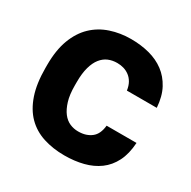

<svg xmlns="http://www.w3.org/2000/svg" viewBox="-161 -869 1033 1039"><g transform="rotate(30 355.5 -350.0)"><path d="M369.5 13.2Q433.2 13.2 487 -0.6Q540.8 -14.3 581.3 -44.1Q621.8 -73.8 646.3 -122.1Q670.8 -170.3 675.2 -240.7H488.5Q485.5 -212.8 476.4 -193.3Q467.3 -173.8 451.9 -161.8Q436.5 -149.7 416.4 -143.1Q396.3 -136.5 369.5 -136.5Q342.5 -136.5 317.4 -147.3Q292.3 -158.2 273.5 -182.7Q254.7 -207.2 242.6 -246.4Q230.5 -285.7 230.5 -344V-365Q230.5 -419 241.2 -457.2Q251.8 -495.3 270.7 -518.9Q289.5 -542.5 314.5 -553Q339.5 -563.5 369.5 -563.5Q390.8 -563.5 410.1 -557.8Q429.3 -552.2 445.9 -539.7Q462.5 -527.2 473.6 -507.5Q484.7 -487.8 488.5 -460H675.2Q670.3 -529 644.7 -576.8Q619 -624.7 578.6 -654.8Q538.2 -685 484.8 -699.1Q431.3 -713.2 369.5 -713.2Q302.3 -713.2 242.7 -693.3Q183 -673.3 139.1 -631.3Q95.2 -589.3 70.3 -523.3Q45.5 -457.2 45.5 -365V-346Q45.5 -248.7 68.9 -180.1Q92.3 -111.5 135 -68.6Q177.7 -25.7 238.1 -6.2Q298.5 13.2 369.5 13.2Z"/></g></svg>

Font: Golos Text VF
Style: Regular
Weight: 400
Designer: A.Korolkova, Vitaly Kuzmin
Foundry: ParaType Ltd
Version: Version 2.005